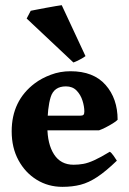

<svg xmlns="http://www.w3.org/2000/svg" viewBox="-20 -705 497 738"><path d="M432.1 -244.6Q426.8 -238.8 413.3 -230.5Q399.9 -222.2 385.3 -214.8Q370.6 -207.5 360.8 -204.1H81.5L82.5 -260.3H287.1Q297.4 -260.3 300.8 -263.7Q304.2 -267.1 304.2 -276.4Q304.2 -295.4 297.1 -318.1Q290 -340.8 274.4 -356.9Q258.8 -373 233.4 -373Q187.5 -373 174.8 -331.8Q162.1 -290.5 162.1 -217.8Q162.1 -151.4 187.7 -111.6Q213.4 -71.8 262.7 -71.8Q281.7 -71.8 299.8 -75Q317.9 -78.1 341.8 -88.9Q365.7 -99.6 401.9 -121.6Q407.7 -119.1 417.5 -105Q427.2 -90.8 429.2 -87.4Q386.7 -46.4 353.8 -24.7Q320.8 -2.9 289.6 5.1Q258.3 13.2 219.7 13.2Q165.5 13.2 121.3 -13.9Q77.1 -41 51 -89.1Q24.9 -137.2 24.9 -200.2Q24.9 -317.9 113.8 -384.8Q139.6 -404.3 175.3 -417.7Q210.9 -431.2 251 -431.2Q339.4 -431.2 385.7 -378.7Q432.1 -326.2 432.1 -244.6ZM308.6 -489.3Q302.7 -484.4 286.4 -475.8Q270 -467.3 262.2 -464.8L82.5 -633.8L98.1 -663.6Q102.5 -664.6 119.1 -667.7Q135.7 -670.9 156.5 -674.8Q177.2 -678.7 194.6 -681.6Q211.9 -684.6 217.3 -685.1Z"/></svg>

Font: Dai Banna SIL
Style: Bold
Weight: 700
Designer: Victor Gaultney
Foundry: SIL International
Version: Version 4.000